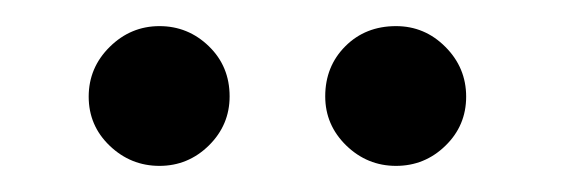

<svg xmlns="http://www.w3.org/2000/svg" viewBox="-20 -647 439 147"><path d="M229 -573.2Q229 -596.2 244.4 -611.6Q259.8 -627 283.2 -627Q305.2 -627 321 -611.1Q336.9 -595.2 336.9 -573Q336.9 -550.8 321 -535.4Q305.2 -520 283.2 -520Q261.2 -520 245.1 -535.6Q229 -551.3 229 -573.2ZM155.8 -573.2Q155.8 -551.3 139.9 -535.6Q124 -520 102.1 -520Q80.1 -520 64 -535.4Q47.9 -550.8 47.9 -573Q47.9 -595.2 64 -611.1Q80.1 -627 102.1 -627Q124 -627 139.9 -611.6Q155.8 -596.2 155.8 -573.2Z"/></svg>

Font: Linux Libertine
Style: Semibold
Weight: 600
Designer: Philipp H. Poll
Foundry: Philipp H. Poll
Version: Version 5.1.2 ; ttfautohint (v0.9)